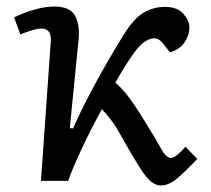

<svg xmlns="http://www.w3.org/2000/svg" viewBox="-20 -552 645 586"><path d="M193 -161 203 -160Q224 -208 252.5 -262.5Q281 -317 309.5 -366Q338 -415 357 -445Q387 -494 417 -512.5Q447 -531 484 -531Q521 -531 539.5 -510Q558 -489 558 -469Q558 -444 543 -422.5Q528 -401 499 -392L477 -420Q465 -435 451 -435Q440 -435 428 -428.5Q416 -422 400 -405Q389 -392 370.5 -363.5Q352 -335 332 -300Q347 -287 359 -273Q371 -259 386 -237.5Q401 -216 423 -180Q456 -127 471.5 -98.5Q487 -70 502 -70Q510 -70 522.5 -80.5Q535 -91 546 -104L582 -67Q548 -31 522 -8.5Q496 14 471 14Q455 14 440 1.5Q425 -11 404 -44.5Q383 -78 348 -140Q334 -166 319.5 -185Q305 -204 291 -219Q257 -157 229 -97Q201 -37 188 0H105L135 -425Q138 -465 106 -465Q87 -465 42 -447L23 -499Q35 -505 55.5 -513Q76 -521 100 -526.5Q124 -532 146 -532Q195 -532 209.5 -503Q224 -474 220 -433Z"/></svg>

Font: Literata 7pt
Style: Italic
Weight: 400
Italic angle: -2°
Designer: Latin by Veronika Burian and Jose Scaglione. Greek by Irene Vlachou. Cyrillic by Vera Evstafieva
Foundry: TypeTogether
Version: Version 3.002